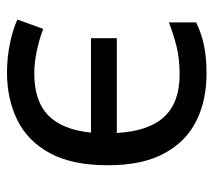

<svg xmlns="http://www.w3.org/2000/svg" viewBox="-50 -536 596 535"><g transform="rotate(-90 247.5 -268.0)"><path d="M310 10Q236 10 178.5 -18.5Q121 -47 88 -108Q55 -169 55 -265Q55 -365 89 -427Q123 -489 181.5 -517.5Q240 -546 313 -546Q354 -546 393.5 -538Q433 -530 461 -517L435 -445Q407 -456 373.5 -463Q340 -470 311 -470Q234 -470 194 -431Q154 -392 146 -312H409V-240H145Q150 -151 190 -108Q230 -65 308 -65Q353 -65 388 -74Q423 -83 453 -95V-19Q425 -5 391 2.5Q357 10 310 10Z"/></g></svg>

Font: Noto Sans IKEA
Style: Regular
Weight: 400
Designer: Monotype Design Team
Foundry: Monotype Imaging Inc.
Version: Version 2.001